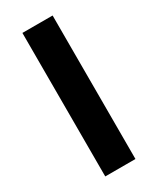

<svg xmlns="http://www.w3.org/2000/svg" viewBox="-191 -801 707 860"><g transform="rotate(-30 162.5 -371.0)"><path d="M240.7 -742.2V0H84.5V-742.2Z"/></g></svg>

Font: Lunasima
Style: Bold
Weight: 700
Designer: The DocRepair Project, Monotype Design Team
Foundry: Google
Version: Version 2.009